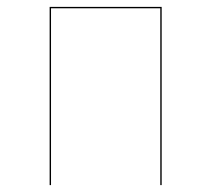

<svg xmlns="http://www.w3.org/2000/svg" viewBox="-20 -537 614 557"><path d="M445 -513H128V0H124V-517H449V0H445Z"/></svg>

Font: FiraGO Four
Style: Regular
Weight: 100
Designer: bBox Type
Foundry: bBox Type GmbH
Version: Version 1.001